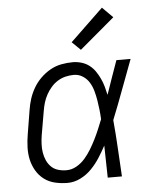

<svg xmlns="http://www.w3.org/2000/svg" viewBox="-55 -820 709 875"><g transform="rotate(-5 300.0 -383.0)"><path d="M219 8Q190 8 162 1.5Q134 -5 112 -21.5Q90 -38 76 -62Q62 -86 56 -113Q50 -140 51 -169.5Q52 -199 57 -228L75 -338Q79 -364 87 -389Q95 -414 109 -438Q123 -462 143 -481.5Q163 -501 187 -514.5Q211 -528 237.5 -533Q264 -538 290 -538Q310 -538 330 -532Q350 -526 365.5 -514Q381 -502 392 -486Q403 -470 411.5 -452Q420 -434 425.5 -414.5Q431 -395 435 -376Q448 -414 461.5 -452.5Q475 -491 489 -530H554Q528 -462 503 -394Q478 -326 451 -259Q457 -194 460.5 -129.5Q464 -65 468 0H403Q402 -37 401.5 -73.5Q401 -110 400 -147Q385 -119 368 -92.5Q351 -66 328.5 -43Q306 -20 277.5 -6Q249 8 219 8ZM219 -50Q243 -50 265 -62.5Q287 -75 303.5 -94Q320 -113 333 -134.5Q346 -156 357 -178Q368 -200 377.5 -222.5Q387 -245 396 -268Q395 -290 392.5 -312Q390 -334 386.5 -355.5Q383 -377 377 -398.5Q371 -420 360 -438Q349 -456 330.5 -468Q312 -480 290 -480Q271 -480 252 -475.5Q233 -471 216 -460.5Q199 -450 185.5 -434.5Q172 -419 162.5 -401.5Q153 -384 147.5 -365.5Q142 -347 139 -328L120 -218Q117 -199 116 -179Q115 -159 118 -140Q121 -121 128.5 -104Q136 -87 149 -74Q162 -61 180.5 -55.5Q199 -50 219 -50ZM332 -591 293 -629 444 -774 492 -726Z"/></g></svg>

Font: Iosevka Curly LtExObl
Style: Regular
Weight: 300
Width: 7
Italic angle: -9°
Monospace: yes
Designer: Belleve Invis
Foundry: Belleve Invis
Version: Version 11.1.0; ttfautohint (v1.8.3)